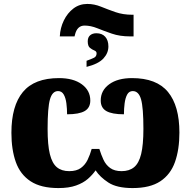

<svg xmlns="http://www.w3.org/2000/svg" viewBox="-20 -946 971 976"><path d="M284 -761Q286 -804 304.5 -842Q323 -880 353.5 -903Q384 -926 424 -926Q459 -926 493.5 -912Q528 -898 566.5 -884.5Q605 -871 653 -871H659V-761H641Q589 -761 548.5 -775Q508 -789 474.5 -802.5Q441 -816 410 -816Q372 -816 361 -769L359 -761ZM420 -637Q445 -646 458 -652.5Q471 -659 471 -675Q471 -685 459.5 -689.5Q448 -694 437 -703Q426 -712 426 -736Q426 -756 438 -766.5Q450 -777 470 -777Q499 -777 515 -759Q531 -741 531 -710Q531 -676 505.5 -648.5Q480 -621 420 -606ZM277 10Q188 10 135.5 -24.5Q83 -59 60.5 -122Q38 -185 38 -271Q38 -408 96.5 -478.5Q155 -549 280 -549Q353 -549 396 -517.5Q439 -486 439 -435Q439 -398 410.5 -381.5Q382 -365 321 -365Q321 -393 317.5 -420.5Q314 -448 304 -465.5Q294 -483 275 -483Q246 -483 234 -441Q222 -399 222 -291Q222 -209 233.5 -162.5Q245 -116 269 -96Q293 -76 332 -76Q369 -76 391 -92Q413 -108 425.5 -134Q438 -160 446 -189H485Q494 -160 506 -134Q518 -108 540 -92Q562 -76 598 -76Q637 -76 661.5 -96Q686 -116 697.5 -163Q709 -210 709 -291Q709 -399 697 -441Q685 -483 655 -483Q636 -483 626.5 -465.5Q617 -448 613.5 -420.5Q610 -393 610 -365Q549 -365 520.5 -381.5Q492 -398 492 -435Q492 -486 535 -517.5Q578 -549 651 -549Q776 -549 834 -478.5Q892 -408 892 -272Q892 -186 869.5 -122.5Q847 -59 795 -24.5Q743 10 654 10Q574 10 531 -18Q488 -46 466 -80Q450 -57 426.5 -36.5Q403 -16 366.5 -3Q330 10 277 10Z"/></svg>

Font: Noto Serif SemiCondensed Black
Style: Regular
Weight: 900
Width: 4
Designer: Monotype Design Team
Foundry: Monotype Imaging Inc.
Version: Version 2.014; ttfautohint (v1.8.4.7-5d5b)